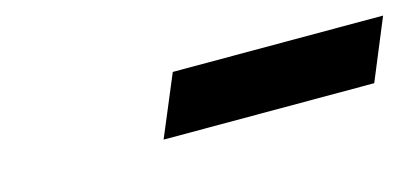

<svg xmlns="http://www.w3.org/2000/svg" viewBox="-27 -881 630 291"><g transform="rotate(-15 288.0 -736.0)"><path d="M206 -689 246 -784.5H576L536.5 -689Z"/></g></svg>

Font: Libre Caslon Text
Style: Italic
Weight: 400
Italic angle: -22.583°
Designer: Pablo Impallari, Rodrigo Fuenzalida, Katja Schimmel
Foundry: Pablo Impallari, Rodrigo Fuenzalida
Version: Version 2.000